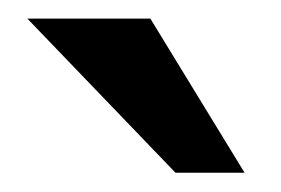

<svg xmlns="http://www.w3.org/2000/svg" viewBox="-20 -773 296 202"><path d="M237.3 -591.3H164.6L8.8 -753.4H138.2Z"/></svg>

Font: Ufes Sans
Style: Italic
Weight: 400
Designer: Ricardo Esteves & Filipe Motta
Foundry: ProDesignUfes - Ricardo Esteves, Filipe Motta
Version: Version 2.0